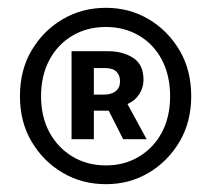

<svg xmlns="http://www.w3.org/2000/svg" viewBox="-20 -827 541 491"><path d="M251 -356Q190 -356 140.5 -385Q91 -414 61 -464.5Q31 -515 31 -581Q31 -648 61 -698.5Q91 -749 140.5 -778Q190 -807 251 -807Q311 -807 360 -778Q409 -749 439 -698.5Q469 -648 469 -581Q469 -515 439 -464.5Q409 -414 360 -385Q311 -356 251 -356ZM251 -404Q298 -404 335.5 -426.5Q373 -449 394 -488.5Q415 -528 415 -581Q415 -634 394 -674Q373 -714 335.5 -736Q298 -758 251 -758Q203 -758 165.5 -736Q128 -714 106.5 -674Q85 -634 85 -581Q85 -528 106.5 -488.5Q128 -449 165.5 -426.5Q203 -404 251 -404ZM163 -471V-696H257Q294 -696 320.5 -679Q347 -662 347 -623Q347 -603 336 -586Q325 -569 306 -561L355 -471H295L258 -544H220V-471ZM220 -585H245Q265 -585 276 -594Q287 -603 287 -619Q287 -634 278 -643.5Q269 -653 247 -653H220Z"/></svg>

Font: Noto Sans HK Thin SemiBold
Style: Regular
Weight: 600
Version: Version 2.004-H2;hotconv 1.0.118;makeotfexe 2.5.65603